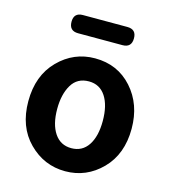

<svg xmlns="http://www.w3.org/2000/svg" viewBox="-115 -861 856 966"><g transform="rotate(15 313.0 -378.0)"><path d="M313.5 -574.2Q431.6 -574.2 506.8 -490.2Q582 -406.2 582 -279.3Q582 -146.5 502.9 -66.4Q423.8 13.7 313.5 13.7Q203.1 13.7 123.5 -66.4Q43.9 -146.5 43.9 -279.3Q43.9 -413.1 123.5 -493.7Q203.1 -574.2 313.5 -574.2ZM313.5 -454.1Q252.9 -454.1 223.6 -404.8Q194.3 -355.5 194.3 -279.3Q194.3 -199.2 225.6 -152.8Q256.8 -106.4 313.5 -106.4Q370.1 -106.4 400.9 -152.8Q431.6 -199.2 431.6 -279.3Q431.6 -360.4 400.9 -407.2Q370.1 -454.1 313.5 -454.1ZM428.7 -673.8H197.3Q150.4 -673.8 150.4 -721.7Q150.4 -768.6 197.3 -768.6H428.7Q475.6 -768.6 475.6 -721.7Q475.6 -673.8 428.7 -673.8Z"/></g></svg>

Font: GenSenMaruGothic TW TTF Bold
Style: Regular
Weight: 700
Version: Version 1.301